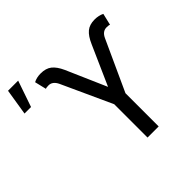

<svg xmlns="http://www.w3.org/2000/svg" viewBox="-341 -959 1138 1138"><g transform="rotate(-45 228.0 -390.5)"><path d="M0 0ZM316.4 -377.9 426.3 -625.5Q447.3 -673.8 473.4 -695.3Q499.5 -716.8 542 -716.8Q577.1 -716.8 602.5 -703.6L585 -629.9Q578.6 -633.8 559.6 -633.8Q525.4 -633.8 507.8 -595.2L362.8 -278.3V0H269.5V-279.3L125 -595.2Q106 -633.8 73.2 -633.8Q54.2 -633.8 47.9 -629.9L30.3 -703.1Q55.7 -716.8 90.3 -716.8Q133.3 -716.8 159.4 -696.3Q185.5 -675.8 206.1 -630.4ZM-119.1 -780.8H-34.2L-90.8 -616.2H-145.5Z"/></g></svg>

Font: Roboto
Style: Regular
Weight: 400
Designer: Google
Version: Version 2.134; 2016; ttfautohint (v1.6)